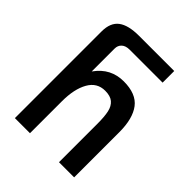

<svg xmlns="http://www.w3.org/2000/svg" viewBox="-220 -915 1039 1039"><g transform="rotate(45 300.0 -395.0)"><path d="M233.5 -790H503V-701H251Q221 -701 205 -686.2Q189 -671.5 189 -647.5V-472.5Q220.5 -516.5 260.5 -537Q300.5 -557.5 349.5 -557.5Q445 -557.5 486 -503.5Q527 -449.5 527 -345.5V0H411V-294Q411 -348.5 403.8 -381.8Q396.5 -415 375.5 -432.8Q354.5 -450.5 314.5 -450.5Q252.5 -450.5 220.8 -394.2Q189 -338 189 -244.5V0H73.5V-663.5Q73.5 -730.5 112.8 -760.2Q152 -790 233.5 -790Z"/></g></svg>

Font: JuliaMono SemiBold
Style: Regular
Weight: 600
Monospace: yes
Designer: cormullion
Foundry: corm
Version: Version 0.055; ttfautohint (v1.8.4)